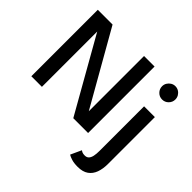

<svg xmlns="http://www.w3.org/2000/svg" viewBox="-204 -897 1348 1348"><g transform="rotate(45 470.0 -223.0)"><path d="M149 -561.5 156 -560.5V0H51V-660H197.5L516.5 -100L510 -98.5V-660H614.5V0H467.5ZM730.5 220Q693.5 220 669 212.2Q644.5 204.5 632.5 196.5L669.5 116Q676.5 121.5 685.2 125Q694 128.5 709.5 128.5Q729 128.5 740 116.8Q751 105 755.5 83.8Q760 62.5 760 33V-410.5H867V55Q867 103.5 853.5 140.8Q840 178 810 199Q780 220 730.5 220ZM815.5 -533.5Q788 -533.5 768.8 -553Q749.5 -572.5 749.5 -599.5Q749.5 -617.5 758.5 -632.5Q767.5 -647.5 782.5 -656.8Q797.5 -666 815.5 -666Q834 -666 849 -656.8Q864 -647.5 872.8 -632.5Q881.5 -617.5 881.5 -599.5Q881.5 -572.5 862.2 -553Q843 -533.5 815.5 -533.5Z"/></g></svg>

Font: League Spartan Thin Medium
Style: Regular
Weight: 500
Version: Version 2.002